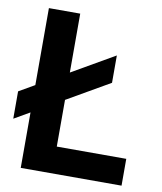

<svg xmlns="http://www.w3.org/2000/svg" viewBox="-92 -795 728 861"><g transform="rotate(10 272.0 -364.0)"><path d="M61 0V-727.5H203.6V-122.1H520V0ZM-10.3 -211.4V-335.9L397.9 -571.3V-446.8Z"/></g></svg>

Font: Inter Cardless Tabular Bold
Style: Bold
Weight: 700
Designer: Rasmus Andersson
Foundry: rsms
Version: Version 4.000;git-4fc901f